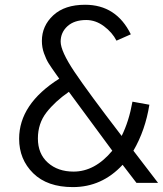

<svg xmlns="http://www.w3.org/2000/svg" viewBox="-20 -761 678 799"><path d="M137.7 -184.6Q137.7 -121.1 179.2 -84Q220.7 -46.9 286.1 -46.9Q375 -46.9 447.3 -133.8L266.6 -378.9Q209 -338.9 173.3 -293Q137.7 -247.1 137.7 -184.6ZM59.6 -183.6Q59.6 -328.1 226.6 -433.6Q223.6 -438.5 216.8 -447.3Q192.4 -481.4 182.1 -498Q171.9 -514.6 163.1 -539.1Q154.3 -563.5 154.3 -590.8Q154.3 -653.3 201.7 -697.3Q249 -741.2 334 -741.2Q463.9 -741.2 524.4 -618.2L464.8 -591.8Q447.3 -626 412.6 -651.9Q377.9 -677.7 338.9 -677.7Q289.1 -677.7 260.7 -651.9Q232.4 -626 232.4 -587.9Q232.4 -547.9 290 -461.9Q347.7 -376 486.3 -195.3Q516.6 -255.9 531.2 -337.9L601.6 -325.2Q585 -219.7 535.2 -133.8L637.7 0H547.9L490.2 -75.2Q404.3 17.6 283.2 17.6Q176.8 17.6 118.2 -40Q59.6 -97.7 59.6 -183.6Z"/></svg>

Font: Batunionen A1
Style: Regular
Weight: 400
Designer: HanYang I&C Co.,Ltd.
Foundry: HanYang I&C Co.,Ltd.
Version: Version 2.50; ttfautohint (v1.6)